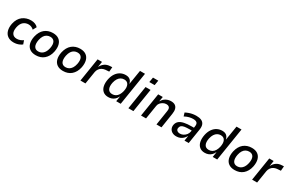

<svg xmlns="http://www.w3.org/2000/svg" viewBox="175 -2130 5384 3551"><g transform="rotate(30 2867.0 -354.5)"><path d="M255 9Q179 9 129 -26Q79 -61 60.5 -125Q42 -189 58 -274Q71 -335 97.5 -379.5Q124 -424 161.5 -452Q199 -480 243.5 -494Q288 -508 336 -508Q385 -508 425 -492Q465 -476 487 -449L446 -373Q425 -395 395.5 -407.5Q366 -420 334 -420Q304 -420 277 -411Q250 -402 227 -383Q204 -364 187.5 -333.5Q171 -303 162 -259Q145 -170 176 -124.5Q207 -79 274 -79Q307 -79 342 -91.5Q377 -104 404 -125L431 -49Q410 -32 381.5 -18.5Q353 -5 321.5 2Q290 9 255 9Z M727 9Q650 9 600.5 -25.5Q551 -60 533.5 -124Q516 -188 534 -275Q547 -333 571.5 -376.5Q596 -420 631 -449Q666 -478 710 -493Q754 -508 805 -508Q883 -508 931.5 -473.5Q980 -439 997.5 -375.5Q1015 -312 998 -225Q986 -167 961 -123Q936 -79 901 -49.5Q866 -20 822.5 -5.5Q779 9 727 9ZM735 -75Q774 -75 805.5 -92.5Q837 -110 860.5 -145.5Q884 -181 896 -237Q914 -327 887.5 -375Q861 -423 796 -423Q759 -423 726.5 -406.5Q694 -390 671 -354.5Q648 -319 636 -263Q619 -172 645 -123.5Q671 -75 735 -75Z M1309 9Q1232 9 1182.5 -25.5Q1133 -60 1115.5 -124Q1098 -188 1116 -275Q1129 -333 1153.5 -376.5Q1178 -420 1213 -449Q1248 -478 1292 -493Q1336 -508 1387 -508Q1465 -508 1513.5 -473.5Q1562 -439 1579.5 -375.5Q1597 -312 1580 -225Q1568 -167 1543 -123Q1518 -79 1483 -49.5Q1448 -20 1404.5 -5.5Q1361 9 1309 9ZM1317 -75Q1356 -75 1387.5 -92.5Q1419 -110 1442.5 -145.5Q1466 -181 1478 -237Q1496 -327 1469.5 -375Q1443 -423 1378 -423Q1341 -423 1308.5 -406.5Q1276 -390 1253 -354.5Q1230 -319 1218 -263Q1201 -172 1227 -123.5Q1253 -75 1317 -75Z M1681 0 1760 -498H1854L1837 -385H1840Q1866 -439 1912.5 -470.5Q1959 -502 2018 -505L2068 -508L2060 -409L1979 -403Q1942 -399 1910.5 -382Q1879 -365 1858.5 -335.5Q1838 -306 1831 -269L1788 0Z M2276 9Q2207 9 2164 -27.5Q2121 -64 2107.5 -128.5Q2094 -193 2111 -277Q2128 -353 2163.5 -404Q2199 -455 2249 -481.5Q2299 -508 2359 -508Q2418 -508 2451.5 -479.5Q2485 -451 2494 -402L2497 -403L2546 -705H2653L2541 0H2445L2462 -107H2458Q2440 -67 2411.5 -41Q2383 -15 2349 -3Q2315 9 2276 9ZM2314 -75Q2354 -75 2385.5 -93Q2417 -111 2439.5 -147Q2462 -183 2474 -236Q2492 -323 2466 -373Q2440 -423 2375 -423Q2337 -423 2305 -405Q2273 -387 2250 -351Q2227 -315 2215 -262Q2197 -175 2222.5 -125Q2248 -75 2314 -75Z M2798 -613 2816 -718H2929L2912 -613ZM2705 0 2784 -498H2891L2812 0Z M2975 0 3054 -498H3152L3136 -399H3139Q3170 -455 3220.5 -481.5Q3271 -508 3326 -508Q3381 -508 3414 -486Q3447 -464 3459 -421.5Q3471 -379 3461 -317L3412 0H3305L3353 -309Q3360 -345 3354 -368.5Q3348 -392 3329 -404.5Q3310 -417 3278 -417Q3243 -417 3210.5 -400Q3178 -383 3156 -356Q3134 -329 3129 -294L3082 0Z M3730 9Q3677 9 3640 -13Q3603 -35 3587.5 -72.5Q3572 -110 3581 -154Q3592 -205 3628.5 -235.5Q3665 -266 3730 -280Q3795 -294 3890 -294H3952L3942 -228H3885Q3822 -228 3780 -222Q3738 -216 3715 -199Q3692 -182 3685 -149Q3677 -113 3699.5 -91Q3722 -69 3765 -69Q3800 -69 3833.5 -86.5Q3867 -104 3891.5 -135Q3916 -166 3922 -206L3940 -324Q3949 -381 3924.5 -404.5Q3900 -428 3843 -428Q3805 -428 3760.5 -417Q3716 -406 3666 -379L3644 -451Q3681 -470 3718 -483Q3755 -496 3793 -502Q3831 -508 3868 -508Q3931 -508 3974 -489Q4017 -470 4035.5 -427.5Q4054 -385 4043 -315L3993 0H3903L3919 -104H3916Q3898 -71 3870.5 -45Q3843 -19 3808 -5Q3773 9 3730 9Z M4337 9Q4268 9 4225 -27.5Q4182 -64 4168.5 -128.5Q4155 -193 4172 -277Q4189 -353 4224.5 -404Q4260 -455 4310 -481.5Q4360 -508 4420 -508Q4479 -508 4512.5 -479.5Q4546 -451 4555 -402L4558 -403L4607 -705H4714L4602 0H4506L4523 -107H4519Q4501 -67 4472.5 -41Q4444 -15 4410 -3Q4376 9 4337 9ZM4375 -75Q4415 -75 4446.5 -93Q4478 -111 4500.5 -147Q4523 -183 4535 -236Q4553 -323 4527 -373Q4501 -423 4436 -423Q4398 -423 4366 -405Q4334 -387 4311 -351Q4288 -315 4276 -262Q4258 -175 4283.5 -125Q4309 -75 4375 -75Z M4975 9Q4898 9 4848.5 -25.5Q4799 -60 4781.5 -124Q4764 -188 4782 -275Q4795 -333 4819.5 -376.5Q4844 -420 4879 -449Q4914 -478 4958 -493Q5002 -508 5053 -508Q5131 -508 5179.5 -473.5Q5228 -439 5245.5 -375.5Q5263 -312 5246 -225Q5234 -167 5209 -123Q5184 -79 5149 -49.5Q5114 -20 5070.5 -5.5Q5027 9 4975 9ZM4983 -75Q5022 -75 5053.5 -92.5Q5085 -110 5108.5 -145.5Q5132 -181 5144 -237Q5162 -327 5135.5 -375Q5109 -423 5044 -423Q5007 -423 4974.5 -406.5Q4942 -390 4919 -354.5Q4896 -319 4884 -263Q4867 -172 4893 -123.5Q4919 -75 4983 -75Z M5347 0 5426 -498H5520L5503 -385H5506Q5532 -439 5578.5 -470.5Q5625 -502 5684 -505L5734 -508L5726 -409L5645 -403Q5608 -399 5576.5 -382Q5545 -365 5524.5 -335.5Q5504 -306 5497 -269L5454 0Z"/></g></svg>

Font: Nunito Sans 7pt SemiCondensed SemiBold
Style: Italic
Weight: 600
Width: 4
Italic angle: -9°
Designer: Vernon Adams
Foundry: Vernon Adams
Version: Version 3.101;gftools[0.9.27]